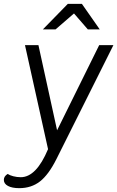

<svg xmlns="http://www.w3.org/2000/svg" viewBox="-96 -785 610 999"><path d="M494 -550 198 42Q157 124 112 159Q67 194 4 194Q-33 194 -54.5 182.5Q-76 171 -76 151Q-76 132 -56 120Q-46 127 -27 132Q-8 137 12 137Q93 137 154 -9L34 -550H104L201 -107L420 -550ZM257 -765H330L423 -632H361L289 -715L193 -632H127Z"/></svg>

Font: Krub
Style: Italic
Weight: 400
Italic angle: -8°
Designer: Ekaluck Peanpanawate
Foundry: Cadson Demak Co.,Ltd.
Version: Version 1.000; ttfautohint (v1.6)